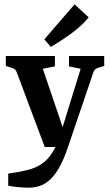

<svg xmlns="http://www.w3.org/2000/svg" viewBox="-20 -680 507 888"><path d="M18 123Q68 116 106.5 106.5Q145 97 173 78Q201 59 222.5 25Q244 -9 261 -64L353 -362L299 -373V-421H462V-375L433 -366Q425 -363 420 -359Q415 -355 412 -346L291 10Q260 100 218.5 144Q177 188 113 188Q89 188 64 185.5Q39 183 18 179ZM260 0H187L57 -347Q51 -362 35 -366L7 -375V-421H234V-373L178 -362L285 -47ZM185 -498 325 -660 390 -600Q373 -578 345 -553.5Q317 -529 283 -506Q249 -483 215 -463Z"/></svg>

Font: Rasa SemiBold
Style: Regular
Weight: 600
Designer: Anna Giedrys (Yrsa+Rasa design), David Brezina (Yrsa art-direction, Rasa art-direction, design)
Foundry: Rosetta Type Foundry
Version: Version 2.004